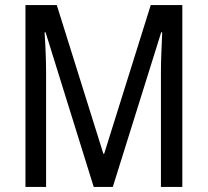

<svg xmlns="http://www.w3.org/2000/svg" viewBox="-20 -734 815 754"><path d="M348 0 159 -607H155Q158 -563 159.5 -522Q161 -481 161 -451V0H80V-714H203L386 -130H389L572 -714H696V0H612V-451Q612 -482 613.5 -522Q615 -562 617 -607H613L423 0Z"/></svg>

Font: Noto Sans Hebrew Condensed
Style: Regular
Weight: 400
Width: 3
Designer: Monotype Design Team
Foundry: Monotype Imaging Inc.
Version: Version 2.004; ttfautohint (v1.8.4.7-5d5b)